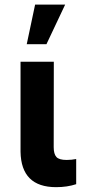

<svg xmlns="http://www.w3.org/2000/svg" viewBox="-20 -791 377 817"><path d="M209 -528.3 208.5 -165Q208.5 -135.7 220 -123Q231.4 -110.4 263.2 -110.4Q284.7 -110.4 304.2 -114.3V-7.3Q266.1 5.4 218.8 5.4Q69.8 5.4 67.4 -145.5V-528.3ZM129.4 -771.5H257.3L177.7 -603H93.8Z"/></svg>

Font: SteelSelectRoboto
Style: Roboto-Bold
Weight: 700
Designer: Google
Version: Version 2.137; 2017